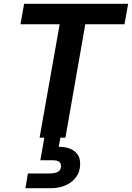

<svg xmlns="http://www.w3.org/2000/svg" viewBox="-20 -720 690 1004"><path d="M187 0 292 -593H87L106 -700H650L631 -593H426L322 0ZM113 264 126 187H241Q268 187 283.5 178Q299 169 299 149Q299 132 288 125Q277 118 254 118H191L213 -7H297L287 48Q318 47 343.5 56.5Q369 66 384.5 86Q400 106 399 139Q399 178 378 206Q357 234 323 249Q289 264 249 264Z"/></svg>

Font: DM Sans 20pt
Style: Bold Italic
Weight: 700
Italic angle: -10°
Version: Version 4.004;gftools[0.9.30]